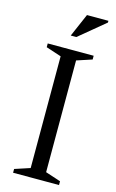

<svg xmlns="http://www.w3.org/2000/svg" viewBox="-130 -910 583 961"><g transform="rotate(15 161.5 -429.0)"><path d="M280.5 -19.5V0H42.5V-19.5L121.5 -45.5V-624.5L42.5 -650.5V-670H280.5V-650.5L201.5 -624.5V-45.5ZM143.5 -738 195.5 -858H306.5V-849L172.5 -738Z"/></g></svg>

Font: Newsreader Text
Style: Regular
Weight: 400
Designer: Hugues Gentile
Foundry: Production Type
Version: Version 1.001